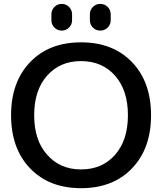

<svg xmlns="http://www.w3.org/2000/svg" viewBox="-20 -982 834 990"><path d="M222.7 -184.6Q289.1 -108.4 397.9 -108.4Q506.8 -108.4 573.2 -183.6Q639.6 -258.8 639.6 -387.7Q639.6 -516.6 573.2 -591.8Q506.8 -667 397.9 -667Q289.1 -667 222.7 -591.8Q156.2 -516.6 156.2 -387.7Q156.2 -258.8 222.7 -184.6ZM135.7 -662.1Q233.4 -763.7 397.9 -763.7Q562.5 -763.7 660.6 -661.6Q758.8 -559.6 758.8 -387.7Q758.8 -215.8 660.6 -113.8Q562.5 -11.7 397.9 -11.7Q233.4 -11.7 135.3 -113.8Q37.1 -215.8 37.1 -387.7Q37.1 -559.6 135.7 -662.1ZM245.1 -877V-908.2Q245.1 -930.7 260.7 -946.3Q276.4 -961.9 298.3 -961.9Q320.3 -961.9 335.9 -946.3Q351.6 -930.7 351.6 -908.2V-877Q351.6 -855.5 335.9 -839.8Q320.3 -824.2 298.3 -824.2Q276.4 -824.2 260.7 -839.8Q245.1 -855.5 245.1 -877ZM443.4 -877.9V-908.2Q443.4 -930.7 459 -946.3Q474.6 -961.9 497.1 -961.9Q519.5 -961.9 535.2 -946.3Q550.8 -930.7 550.8 -908.2V-877.9Q550.8 -855.5 535.2 -839.8Q519.5 -824.2 497.1 -824.2Q474.6 -824.2 459 -839.8Q443.4 -855.5 443.4 -877.9Z"/></svg>

Font: Gen Jyuu Gothic P Medium
Style: Regular
Weight: 500
Designer: [Source Han Sans]
Ryoko NISHIZUKA  (kana & ideographs); Paul D. Hunt (Latin, Greek & Cyrillic); Wenlong ZHANG  (bopomofo
Version: Version 1.002.20150607